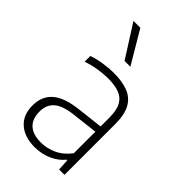

<svg xmlns="http://www.w3.org/2000/svg" viewBox="-244 -892 984 984"><g transform="rotate(45 248.0 -400.0)"><path d="M211 8Q137.5 8 94.8 -29.5Q52 -67 52 -135Q52 -203 96 -241.2Q140 -279.5 235.5 -290L395 -308.5L398 -271L236 -252Q163.5 -244 131.5 -216.2Q99.5 -188.5 99.5 -139Q99.5 -86.5 129 -59Q158.5 -31.5 216.5 -31.5Q259 -31.5 300.5 -50.2Q342 -69 375 -112V-370Q375 -424.5 358 -454.5Q341 -484.5 308.2 -496.2Q275.5 -508 228 -508Q197.5 -508 159.5 -502.2Q121.5 -496.5 82.5 -483V-524.5Q114.5 -536 154.5 -542.2Q194.5 -548.5 230.5 -548.5Q291 -548.5 333.2 -532Q375.5 -515.5 397.5 -476.2Q419.5 -437 419.5 -369V0H380.5L377 -63H372.5Q345.5 -29.5 302.8 -10.8Q260 8 211 8ZM224.5 -630.5 111.5 -808H161.5L266.5 -630.5Z"/></g></svg>

Font: Encode Sans Condensed Thin ExtraLight
Style: Regular
Weight: 250
Version: Version 3.002